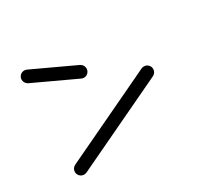

<svg xmlns="http://www.w3.org/2000/svg" viewBox="-94 -572 651 625"><g transform="rotate(-30 231.5 -259.5)"><path d="M37 -432.6Q37 -441.9 43.5 -448.3Q50 -454.8 59.3 -454.8Q64.4 -454.8 68.9 -452.6L226.3 -379.3Q231.9 -376.3 235.2 -370.9Q238.5 -365.6 238.5 -359.3Q238.5 -350 232 -343.5Q225.6 -337 216.3 -337Q211.1 -337 206.7 -339.3L49.3 -412.6Q43.7 -415.6 40.4 -420.9Q37 -426.3 37 -432.6ZM59.3 -63.7Q50 -63.7 43.5 -70.2Q37 -76.7 37 -85.9Q37 -92.6 40.4 -97.8Q43.7 -103 49.3 -105.9L393.3 -269.3Q397.8 -271.5 403.3 -271.5Q412.6 -271.5 419.1 -265Q425.6 -258.5 425.6 -249.3Q425.6 -242.6 422.2 -237.4Q418.9 -232.2 413.3 -229.3L69.3 -65.9Q64.8 -63.7 59.3 -63.7Z"/></g></svg>

Font: 26F Galaxy Hebrew
Style: Regular
Weight: 400
Designer: C₂₉H₂₅N₃O₅
Version: Version 1.000